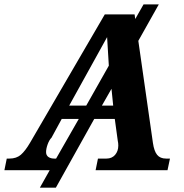

<svg xmlns="http://www.w3.org/2000/svg" viewBox="-72 -780 845 880"><path d="M-41 -53.2H-28.8Q3.4 -53.2 23.7 -70.8Q43.9 -88.4 65.9 -126L408.2 -713.9H544.9L547.9 -692.9L585.9 -759.8H655.8L562 -592.8L628.9 -125Q634.3 -87.4 648.2 -70.3Q662.1 -53.2 689 -53.2H707L695.8 0H366.2L377 -53.2H416Q440.9 -53.2 455.6 -70.3Q470.2 -87.4 470.2 -112.8Q470.2 -125 467.8 -134.8L454.1 -234.9H359.9L184.1 80.1H110.8L155.8 0H-51.8ZM323.2 -295.9 426.8 -479 418.9 -609.9 245.1 -295.9ZM185.1 -53.2 289.1 -234.9H210.9L164.1 -148.9Q153.8 -138.7 146.5 -118.7Q139.2 -98.6 139.2 -83Q139.2 -67.9 149.9 -60.5Q160.6 -53.2 175.8 -53.2ZM446.8 -295.9 439 -373 395 -295.9Z"/></svg>

Font: Droid Serif
Style: Bold Italic
Weight: 700
Italic angle: -12°
Designer: Monotype Design team
Foundry: Monotype Imaging Inc.
Version: Version 1.03